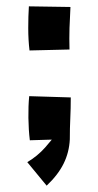

<svg xmlns="http://www.w3.org/2000/svg" viewBox="-20 -441 309 605"><path d="M127 144 66 70Q98 51 122 24Q146 -3 153 -15L175 -2L74 1Q70 -32 69.5 -69.5Q69 -107 72 -138L203 -134Q203 -99 201.5 -68Q200 -37 200 -2Q198 39 180.5 74.5Q163 110 127 144ZM73 -282Q69 -315 69 -352.5Q69 -390 71 -421L202 -419Q200 -385 199 -352.5Q198 -320 199 -285Z"/></svg>

Font: Marhey Light
Style: Regular
Weight: 400
Version: Version 1.000